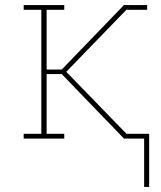

<svg xmlns="http://www.w3.org/2000/svg" viewBox="-20 -550 640 762"><path d="M552 192V0H472L225 -256H165V-19H235V0H74V-19H144V-511H74V-530H235V-511H165V-274H225L472 -530H494V-524L369 -395L243 -265L482 -19H572V192ZM482 -511 488 -517 494 -524V-530H564V-511Z"/></svg>

Font: Iosevka Slab Thin Extended
Style: Regular
Weight: 100
Width: 7
Monospace: yes
Designer: Belleve Invis
Foundry: Belleve Invis
Version: Version 11.1.1; ttfautohint (v1.8.3)